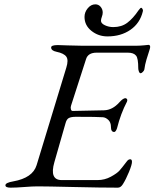

<svg xmlns="http://www.w3.org/2000/svg" viewBox="-20 -861 713 886"><path d="M370 -783Q370 -805 385 -823Q400 -841 420 -841Q435 -841 444.5 -829.5Q454 -818 454 -803Q454 -794 450 -783.5Q446 -773 446 -765Q446 -753 464 -744.5Q482 -736 503 -736Q541 -736 567.5 -756Q594 -776 619 -813Q628 -825 631 -825Q635 -825 638 -819Q641 -813 639 -808Q626 -754 582 -723.5Q538 -693 476 -693Q434 -693 402 -718.5Q370 -744 370 -783ZM247 -653Q251 -653 291.5 -651.5Q332 -650 356 -650H611Q626 -650 646 -652L665 -654Q673 -654 673 -644Q673 -639 668 -624.5Q663 -610 656 -586.5Q649 -563 646 -540Q645 -535 639 -529Q633 -523 629 -523Q624 -523 621 -531Q618 -539 618 -546Q618 -592 608 -604Q597 -618 570 -618H426Q386 -618 377 -588L308 -374Q305 -366 307 -357.5Q309 -349 315 -349L460 -352Q499 -353 531 -389Q548 -408 559 -408Q563 -408 566 -403.5Q569 -399 566 -392Q537 -337 520 -269Q514 -252 507 -252Q492 -252 492 -275Q492 -296 480 -307.5Q468 -319 455 -320Q432 -322 330 -322Q309 -322 298 -316.5Q287 -311 282 -291L231 -113Q207 -30 265 -30H430Q463 -30 491.5 -45.5Q520 -61 531.5 -74Q543 -87 565 -116Q572 -126 581 -126Q589 -126 589 -114Q589 -101 575 -67Q561 -33 547 -11Q537 5 524 5Q446 5 320 2Q194 -1 154 -1Q130 -1 92 2Q54 5 29 5Q5 5 5 -6Q5 -18 41 -24Q131 -40 149 -99L286 -549Q297 -584 286 -599.5Q275 -615 241 -622Q216 -627 216 -642Q216 -653 247 -653Z"/></svg>

Font: EB Garamond 12
Style: Italic
Weight: 400
Italic angle: -17°
Version: Version 0.016; ttfautohint (v1.8.4)